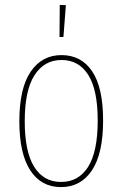

<svg xmlns="http://www.w3.org/2000/svg" viewBox="-20 -754 500 784"><path d="M401 -262Q401 -127 355.5 -58.5Q310 10 229 10Q148 10 103.5 -58.5Q59 -127 59 -259Q59 -393 105 -461Q151 -529 231 -529Q312 -529 356.5 -462.5Q401 -396 401 -262ZM81 -259Q81 -135 119.5 -73Q158 -11 229 -11Q301 -11 340 -73Q379 -135 379 -262Q379 -387 340.5 -448Q302 -509 231 -509Q161 -509 121 -447Q81 -385 81 -259ZM224 -734 249 -733 239 -603H223Z"/></svg>

Font: Fira Sans Extra Condensed Thin
Style: Regular
Weight: 250
Width: 1
Designer: Carrois Corporate & Edenspiekermann AG
Foundry: Carrois Corporate GbR & Edenspiekermann AG
Version: Version 4.203